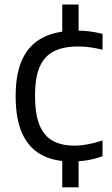

<svg xmlns="http://www.w3.org/2000/svg" viewBox="-20 -682 480 822"><path d="M287 9.5Q210 9.5 156.5 -19.8Q103 -49 75 -110.8Q47 -172.5 47 -271Q47 -369.5 77 -431.2Q107 -493 165.2 -522Q223.5 -551 308 -551Q336.5 -551 364.2 -547.5Q392 -544 419 -537V-469Q391.5 -476 365.8 -479.5Q340 -483 314.5 -483Q252 -483 211 -462.5Q170 -442 150 -396Q130 -350 130 -273Q130 -194 149 -147Q168 -100 205.8 -79.2Q243.5 -58.5 298.5 -58.5Q325 -58.5 354 -63.8Q383 -69 419 -80.5V-13Q387 -1.5 353.8 4Q320.5 9.5 287 9.5ZM246.5 120V-7.5H316.5V120ZM246.5 -535V-662.5H316.5V-535Z"/></svg>

Font: Encode Sans SC
Style: Regular
Weight: 400
Version: Version 3.002